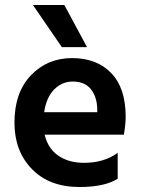

<svg xmlns="http://www.w3.org/2000/svg" viewBox="-20 -745 569 770"><path d="M329 -556H228L112 -725H238ZM370 -295V-310Q368 -359 343.5 -388.5Q319 -418 272 -418Q229 -418 197.5 -386.5Q166 -355 157 -295ZM452 -132V-28Q399 5 299 5Q178 5 108 -67Q38 -139 38 -253Q38 -374 104 -443Q170 -512 269 -512Q368 -512 426 -452Q484 -392 484 -277Q484 -249 477 -205H159Q172 -150 213.5 -121Q255 -92 317 -92Q397 -92 452 -132Z"/></svg>

Font: Hind SemiBold
Style: Regular
Weight: 600
Designer: Manushi Parikh, Satya Rajpurohit
Foundry: Indian Type Foundry
Version: Version 2.001;PS 1.0;hotconv 1.0.79;makeotf.lib2.5.61930; tt